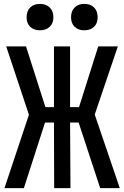

<svg xmlns="http://www.w3.org/2000/svg" viewBox="-20 -969 640 989"><path d="M3 0 129 -378 12 -730H114L214 -417H258V-730H341V-417H387L486 -730H587L468 -379L597 0H496L385 -338H341L343 0H259L258 -338H212L103 0ZM414 -813Q383 -813 364.5 -831Q346 -849 346 -880Q346 -912 364.5 -930.5Q383 -949 414 -949Q446 -949 464.5 -930.5Q483 -912 483 -880Q483 -849 464.5 -831Q446 -813 414 -813ZM186 -813Q154 -813 135.5 -831Q117 -849 117 -880Q117 -912 135.5 -930.5Q154 -949 186 -949Q217 -949 236 -930.5Q255 -912 255 -880Q255 -849 236 -831Q217 -813 186 -813Z"/></svg>

Font: JetBrains Mono NL SemiBold
Style: Regular
Weight: 600
Designer: Philipp Nurullin, Konstantin Bulenkov
Foundry: JetBrains
Version: Version 2.304; ttfautohint (v1.8.4.7-5d5b)